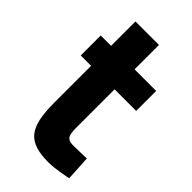

<svg xmlns="http://www.w3.org/2000/svg" viewBox="-205 -701 774 774"><g transform="rotate(45 182.0 -314.0)"><path d="M339 -500H216V-639H82V-500H23V-386H82V-178C82 -34 117 11 238 11C273 11 340 -3 340 -3L334 -110C334 -110 286 -108 258 -108C216 -108 216 -131 216 -181V-386H339Z"/></g></svg>

Font: RazerF5
Style: Bold
Weight: 700
Foundry: Razer Inc.
Version: Version 2